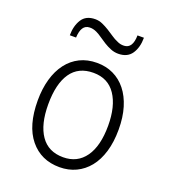

<svg xmlns="http://www.w3.org/2000/svg" viewBox="-134 -816 821 926"><g transform="rotate(20 276.5 -353.0)"><path d="M277 -39Q350 -39 390 -95.5Q430 -152 430 -256Q430 -356 391 -414Q352 -472 277 -472Q200 -472 161.5 -416Q123 -360 123 -255Q123 -152 162 -95.5Q201 -39 277 -39ZM277 -523Q323 -523 361 -505Q399 -487 426.5 -452.5Q454 -418 469 -368.5Q484 -319 484 -256Q484 -192 469 -142Q454 -92 426.5 -58Q399 -24 361 -6Q323 12 277 12Q182 12 125.5 -57Q69 -126 69 -255Q69 -315 83 -364.5Q97 -414 124 -449.5Q151 -485 189.5 -504Q228 -523 277 -523ZM356 -599Q336 -599 317.5 -606.5Q299 -614 282 -624.5Q265 -635 249.5 -646Q234 -657 221 -663Q202 -672 184 -671Q142 -670 139 -603H107Q107 -651 128 -684.5Q149 -718 197 -718Q216 -718 234 -710Q252 -702 269 -691.5Q286 -681 302 -670Q318 -659 333 -653Q350 -644 370 -645Q413 -647 414 -714H447Q447 -664 425 -631.5Q403 -599 356 -599Z"/></g></svg>

Font: Transpass ExtraLight
Style: Regular
Weight: 200
Designer: Delve Withrington
Foundry: Delve Fonts
Version: Version 1.001;December 18, 2019;FontCreator 12.0.0.2547 64-b